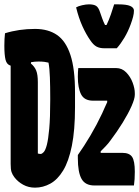

<svg xmlns="http://www.w3.org/2000/svg" viewBox="-20 -853 640 883"><path d="M517 -631H460Q438 -631 423.5 -639Q409 -647 395 -668Q376 -695 359 -732.5Q342 -770 330 -819Q340 -825 358 -829Q376 -833 389 -833Q411 -833 422 -826Q433 -819 440 -797Q445 -783 450 -768.5Q455 -754 463 -738H470Q481 -761 490 -787Q499 -813 505 -833H523Q562 -833 579 -825.5Q596 -818 596 -804Q596 -791 592 -775.5Q588 -760 581 -741Q569 -708 552 -679.5Q535 -651 517 -631ZM141 -720Q202 -720 242.5 -692Q283 -664 304 -600Q325 -536 325 -428V-360Q325 -254 310.5 -182.5Q296 -111 270.5 -69Q245 -27 211.5 -8.5Q178 10 141 10Q111 10 86.5 -3.5Q62 -17 46 -38Q37 -50 33 -62Q29 -74 29 -99V-551Q11 -556 5.5 -578Q0 -600 0 -643Q0 -675 3 -700Q67 -720 141 -720ZM154 -147Q160 -145 167 -145Q173 -145 181 -153.5Q189 -162 195.5 -187Q202 -212 206.5 -261.5Q211 -311 211 -393V-403Q211 -453 209.5 -496.5Q208 -540 203 -565Q195 -567 184.5 -568.5Q174 -570 157 -570Q140 -570 123 -567L122 -561Q139 -547 146.5 -528.5Q154 -510 154 -475ZM340 -540H514Q541 -540 560.5 -520Q580 -500 590 -473Q600 -446 600 -425V-417Q600 -399 585 -365Q570 -331 544.5 -289.5Q519 -248 488 -207Q478 -193 466 -180.5Q454 -168 443 -157V-150H543Q575 -150 587.5 -131.5Q600 -113 600 -63Q600 -46 599 -29.5Q598 -13 596 0H414Q372 0 355 -30.5Q338 -61 338 -125V-140Q367 -181 396 -230Q425 -279 450 -332Q456 -345 461.5 -358Q467 -371 473 -383V-390H408Q368 -390 353 -419Q338 -448 338 -500Q338 -511 338.5 -521Q339 -531 340 -540Z"/></svg>

Font: Recursive Mn Csl St XBd
Style: Regular
Weight: 800
Monospace: yes
Version: Version 1.079;hotconv 1.0.112;makeotfexe 2.5.65598; ttfautoh